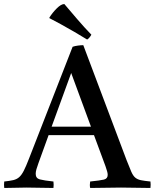

<svg xmlns="http://www.w3.org/2000/svg" viewBox="-43 -931 767 952"><path d="M-22 1Q-24 -15 -22 -31Q6 -34 23 -38Q40 -42 52 -52.5Q64 -63 75 -84.5Q86 -106 101 -145L317 -699Q328 -703 343.5 -705Q359 -707 370 -707L585 -136Q599 -100 608 -79.5Q617 -59 628 -50Q639 -41 656 -37.5Q673 -34 703 -31Q705 -15 703 1Q668 1 631 0Q594 -1 557 -1Q519 -1 480.5 0Q442 1 404 1Q401 -14 404 -31Q453 -36 472 -40.5Q491 -45 491 -64Q491 -72 488 -82Q485 -92 480 -107L423 -261H198L148 -123Q141 -104 137.5 -91.5Q134 -79 134 -69Q134 -47 154.5 -41.5Q175 -36 222 -31Q224 -14 222 1Q188 1 155 0Q122 -1 88 -1Q60 -1 34 0Q8 1 -22 1ZM213 -303H408L310 -569ZM202 -841V-844Q217 -868 238.5 -889.5Q260 -911 276 -911Q304 -878 340 -836Q376 -794 410 -759Q400 -741 389 -735Q362 -752 326.5 -772.5Q291 -793 257.5 -811.5Q224 -830 202 -841Z"/></svg>

Font: Tiro Telugu
Style: Regular
Weight: 400
Designer: Telugu: John Hudson & Fiona Ross. Latin: John Hudson.
Foundry: Tiro Typeworks Ltd.
Version: Version 1.52